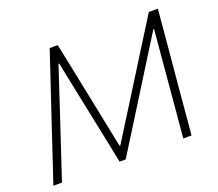

<svg xmlns="http://www.w3.org/2000/svg" viewBox="-119 -880 1192 1048"><g transform="rotate(-20 477.0 -356.5)"><path d="M23 0Q42.5 -59 62 -116.5Q81 -173.5 102.5 -238.5L181 -473.5Q202.5 -537.5 221.5 -594Q240 -650.5 261 -713H308Q325.5 -628.5 341.8 -549.2Q358 -470 374 -391L437 -82H442L636 -392Q685 -470 734.5 -549.5Q784 -628.5 837 -713H889.5Q884 -652 879 -595.5Q874 -538.5 868 -472.5L846.5 -236.5Q841 -172.5 836 -116.2Q831 -60 825.5 0H777.5Q787 -105.5 795.5 -201.5Q803.5 -297.5 811 -378.5L832 -616H828L668 -360Q610.5 -267.5 552 -174Q493.5 -80.5 443 0H407.5Q397.5 -50 385 -110.8Q372.5 -171.5 359.5 -235.5Q346 -299 334 -358L281 -616H277L198.5 -378.5Q171 -296.5 139.8 -201.2Q108.5 -106 73 0Z"/></g></svg>

Font: Heraclito ExtraLight
Style: Italic
Weight: 200
Italic angle: -12°
Designer: Kostas Bartsokas (font) & Cristiano Sobral (main changes)
Foundry: Kostas Bartsokas (font) & Cristiano Sobral (main changes)
Version: Version 1.00;July 8, 2020;FontCreator 13.0.0.2655 64-bit